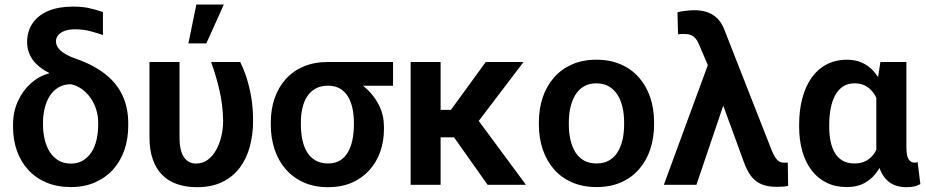

<svg xmlns="http://www.w3.org/2000/svg" viewBox="-20 -795 3983 826"><path d="M96.7 -613.3Q96.7 -661.1 120.6 -695.6Q144.5 -730 188.5 -748.3Q232.4 -766.6 293.9 -766.6Q332.5 -766.6 360.4 -760.7Q388.2 -754.9 422.9 -743.2V-644.5Q402.8 -651.4 371.1 -660.2Q339.4 -668.9 303.2 -668.9Q277.8 -668.9 259.5 -662.6Q241.2 -656.2 231 -644.5Q220.7 -632.8 220.7 -616.2Q220.7 -608.4 224.4 -599.4Q228 -590.3 237.1 -580.8Q246.1 -571.3 262.7 -561.5Q279.3 -551.8 306.2 -542.5Q380.9 -516.6 431.2 -477.5Q481.4 -438.5 506.6 -385.3Q531.7 -332 531.7 -264.2V-253.9Q531.7 -197.8 515.1 -149.7Q498.5 -101.6 466.6 -65.9Q434.6 -30.3 388.7 -10.3Q342.8 9.8 284.7 9.8Q225.6 9.8 179.4 -9.8Q133.3 -29.3 101.3 -64.5Q69.3 -99.6 52.7 -146.7Q36.1 -193.8 36.1 -249V-258.8Q36.1 -314.9 57.6 -361.1Q79.1 -407.2 114.7 -438.2Q150.4 -469.2 191.9 -479.5L190.4 -481.9Q162.1 -496.1 140.9 -515.4Q119.6 -534.7 108.2 -559.3Q96.7 -584 96.7 -613.3ZM165 -268.6V-258.3Q165 -224.6 172.4 -194.3Q179.7 -164.1 194.3 -141.1Q209 -118.2 231.4 -104.7Q253.9 -91.3 284.7 -91.3Q314.9 -91.3 337.2 -104.7Q359.4 -118.2 374 -141.1Q388.7 -164.1 395.5 -194.3Q402.3 -224.6 402.3 -258.3V-268.6Q402.3 -295.9 394.3 -322.5Q386.2 -349.1 370.6 -372.1Q355 -395 333.5 -410.9Q312 -426.8 285.2 -432.6Q254.9 -432.6 232.2 -419.4Q209.5 -406.2 194.8 -383.3Q180.2 -360.4 172.6 -330.8Q165 -301.3 165 -268.6Z M623 -528.3H752.4V-204.1Q752.4 -172.9 757.8 -151.1Q763.2 -129.4 772.9 -116.5Q782.7 -103.5 795.4 -97.4Q808.1 -91.3 822.8 -91.3Q851.6 -91.3 873.3 -107.2Q895 -123 909.9 -149.9Q924.8 -176.8 932.4 -209.5Q939.9 -242.2 939.9 -275.4Q939 -341.3 924.6 -404.5Q910.2 -467.8 888.2 -528.3H1013.2Q1028.3 -498.5 1040.8 -460.2Q1053.2 -421.9 1061 -376Q1068.8 -330.1 1068.8 -275.9Q1068.8 -216.8 1054.9 -164.8Q1041 -112.8 1011.5 -73.5Q981.9 -34.2 936.3 -12Q890.6 10.3 827.1 10.3Q781.2 10.3 743.4 -2.4Q705.6 -15.1 679 -41.3Q652.3 -67.4 637.7 -108.2Q623 -148.9 623 -205.1ZM790.5 -608.4 824.7 -775.4H942.9L867.7 -608.4Z M1145 -258.8V-269Q1145 -324.7 1161.4 -372.1Q1177.7 -419.4 1209.2 -454.6Q1240.7 -489.7 1286.4 -509Q1332 -528.3 1390.6 -528.3Q1402.3 -524.4 1413.3 -510.7Q1424.3 -497.1 1440.4 -482.4Q1456.5 -467.8 1484.4 -460Q1524.4 -443.4 1558.1 -412.1Q1591.8 -380.9 1611.8 -339.6Q1631.8 -298.3 1631.8 -250V-239.3Q1631.8 -188 1616 -142.8Q1600.1 -97.7 1569.3 -63.2Q1538.6 -28.8 1494.1 -9.3Q1449.7 10.3 1391.6 10.3Q1333 10.3 1287.1 -10Q1241.2 -30.3 1209.5 -66.7Q1177.7 -103 1161.4 -152.1Q1145 -201.2 1145 -258.8ZM1274.4 -269V-258.8Q1274.4 -224.1 1280.8 -193.8Q1287.1 -163.6 1301 -140.6Q1314.9 -117.7 1337.4 -104.7Q1359.9 -91.8 1391.6 -91.8Q1421.9 -91.8 1442.9 -104.7Q1463.9 -117.7 1477.1 -140.6Q1490.2 -163.6 1496.3 -193.8Q1502.4 -224.1 1502.4 -258.8V-269Q1502.4 -300.8 1496.3 -329.1Q1490.2 -357.4 1477.1 -379.4Q1463.9 -401.4 1442.6 -413.8Q1421.4 -426.3 1391.1 -426.3Q1359.9 -426.3 1337.4 -413.8Q1314.9 -401.4 1301 -379.4Q1287.1 -357.4 1280.8 -329.1Q1274.4 -300.8 1274.4 -269ZM1670.9 -528.3V-426.3H1390.6V-528.3Z M1875.5 -528.3V0H1746.6V-528.3ZM2232.4 -528.3 1985.8 -204.1H1849.6L1833.5 -322.3H1919.9L2069.8 -528.3ZM2077.6 0 1917.5 -226.6 2025.4 -293.9 2242.7 0Z M2298.3 -258.8V-269Q2298.3 -327.1 2314.9 -376.2Q2331.5 -425.3 2363.3 -461.4Q2395 -497.6 2440.9 -517.8Q2486.8 -538.1 2545.4 -538.1Q2605 -538.1 2651.1 -517.8Q2697.3 -497.6 2729 -461.4Q2760.7 -425.3 2777.3 -376.2Q2793.9 -327.1 2793.9 -269V-258.8Q2793.9 -201.2 2777.3 -152.1Q2760.7 -103 2729 -66.7Q2697.3 -30.3 2651.4 -10.3Q2605.5 9.8 2546.4 9.8Q2487.8 9.8 2441.4 -10.3Q2395 -30.3 2363.3 -66.7Q2331.5 -103 2314.9 -152.1Q2298.3 -201.2 2298.3 -258.8ZM2427.2 -269V-258.8Q2427.2 -224.1 2434.1 -193.8Q2440.9 -163.6 2455.1 -140.6Q2469.2 -117.7 2491.9 -104.7Q2514.6 -91.8 2546.4 -91.8Q2577.6 -91.8 2600.1 -104.7Q2622.6 -117.7 2637 -140.6Q2651.4 -163.6 2658.2 -193.8Q2665 -224.1 2665 -258.8V-269Q2665 -303.2 2658.2 -333.3Q2651.4 -363.3 2637 -386.5Q2622.6 -409.7 2599.9 -423.1Q2577.1 -436.5 2545.4 -436.5Q2514.2 -436.5 2491.7 -423.1Q2469.2 -409.7 2455.1 -386.5Q2440.9 -363.3 2434.1 -333.3Q2427.2 -303.2 2427.2 -269Z M3096.7 -356 2976.1 0H2835.9L3034.7 -541L3123.5 -538.1ZM2966.3 -751Q2993.7 -751 3014.4 -745.1Q3035.2 -739.3 3051 -728.3Q3066.9 -717.3 3078.1 -701.4Q3089.4 -685.5 3096.7 -666L3300.8 -146Q3307.1 -131.3 3314 -119.9Q3320.8 -108.4 3330.1 -101.8Q3339.4 -95.2 3352.5 -95.2Q3356.9 -95.2 3361.3 -95.2Q3365.7 -95.2 3369.1 -95.7L3370.6 4.9Q3361.3 6.8 3348.6 7.8Q3335.9 8.8 3320.8 8.8Q3282.7 8.8 3255.9 -2.4Q3229 -13.7 3211.2 -37.4Q3193.4 -61 3180.2 -97.7L3043.5 -471.7L2987.8 -602.5Q2981 -619.6 2972.2 -629.6Q2963.4 -639.6 2951.7 -644.3Q2939.9 -648.9 2924.3 -648.9Q2918.5 -648.9 2911.6 -648.7Q2904.8 -648.4 2897 -647.5L2894.5 -742.2Q2908.2 -746.1 2929.4 -748.5Q2950.7 -751 2966.3 -751Z M3418 -249V-259.3Q3418 -320.3 3431.4 -371.3Q3444.8 -422.4 3470.9 -459.7Q3497.1 -497.1 3535.6 -517.6Q3574.2 -538.1 3624.5 -538.1Q3660.2 -538.1 3688.5 -525.4Q3716.8 -512.7 3738 -489Q3759.3 -465.3 3774.4 -432.6Q3789.6 -399.9 3799.3 -359.1Q3809.1 -318.4 3814.5 -272V-246.1Q3808.1 -189.9 3794.2 -143.3Q3780.3 -96.7 3757.6 -62.3Q3734.9 -27.8 3701.7 -9Q3668.5 9.8 3623.5 9.8Q3573.7 9.8 3535.4 -9.3Q3497.1 -28.3 3470.9 -63Q3444.8 -97.7 3431.4 -145Q3418 -192.4 3418 -249ZM3547.4 -259.3V-249Q3547.4 -215.3 3553.2 -186.8Q3559.1 -158.2 3571.8 -137Q3584.5 -115.7 3605.2 -103.8Q3626 -91.8 3655.8 -91.8Q3685.1 -91.8 3705.8 -103Q3726.6 -114.3 3740.2 -134Q3753.9 -153.8 3762.2 -180.7Q3770.5 -207.5 3774.9 -239.3V-274.4Q3771.5 -308.6 3763.4 -337.9Q3755.4 -367.2 3741.5 -389.4Q3727.5 -411.6 3706.5 -424.1Q3685.5 -436.5 3656.7 -436.5Q3627 -436.5 3606.2 -422.6Q3585.4 -408.7 3572.5 -384.3Q3559.6 -359.9 3553.5 -327.6Q3547.4 -295.4 3547.4 -259.3ZM3767.6 -528.3H3879.4V-163.1Q3879.4 -143.1 3881.8 -130.1Q3884.3 -117.2 3889.2 -109.4Q3894 -101.6 3900.6 -98.4Q3907.2 -95.2 3916 -95.2Q3919.4 -95.2 3922.4 -95.9Q3925.3 -96.7 3927.7 -97.7L3939.5 -2.9Q3923.8 5.4 3909.7 7.8Q3895.5 10.3 3878.9 10.3Q3851.6 10.3 3829.1 1.5Q3806.6 -7.3 3790.3 -25.6Q3773.9 -43.9 3763.7 -72.3Q3753.4 -100.6 3750 -140.1V-415Z"/></svg>

Font: Roboto SemiBold
Style: Regular
Weight: 600
Designer: Christian Robertson
Foundry: Google
Version: Version 3.009; 2024